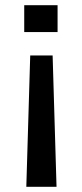

<svg xmlns="http://www.w3.org/2000/svg" viewBox="-20 -604 315 737"><path d="M81 113 96 -391H182L197 113ZM73 -481V-584H201V-481Z"/></svg>

Font: Ruda SemiBold
Style: Regular
Weight: 600
Designer: Mariela Monsalve and Angelina Sanchez
Foundry: Mariela Monsalve and Angelina Sanchez
Version: Version 2.001